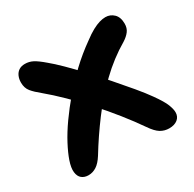

<svg xmlns="http://www.w3.org/2000/svg" viewBox="-122 -645 800 790"><g transform="rotate(-30 277.5 -249.5)"><path d="M85 15Q66 15 53.5 5Q41 -5 38.5 -26Q36 -47 47 -79Q57 -108 76.5 -145Q96 -182 125 -223Q154 -264 190.5 -307Q227 -350 270 -390.5Q313 -431 361 -465Q386 -484 405.5 -494.5Q425 -505 440.5 -509.5Q456 -514 469 -514Q492 -514 508.5 -498Q525 -482 525 -451Q525 -430 514 -415.5Q503 -401 484 -389Q416 -349 357.5 -292.5Q299 -236 249.5 -170Q200 -104 158 -35Q141 -8 123 3.5Q105 15 85 15ZM469 14Q447 14 428.5 3Q410 -8 389 -39Q360 -81 323 -127.5Q286 -174 245 -219.5Q204 -265 163 -305Q122 -345 87 -374Q62 -394 48 -411Q34 -428 34 -454Q34 -471 40 -484.5Q46 -498 57.5 -505.5Q69 -513 86 -513Q106 -513 123.5 -504Q141 -495 170 -470Q191 -453 222.5 -422Q254 -391 290 -352Q326 -313 361.5 -272.5Q397 -232 427.5 -195.5Q458 -159 477 -132Q507 -90 515.5 -67.5Q524 -45 524 -31Q524 -10 509 2Q494 14 469 14Z"/></g></svg>

Font: Shantell Sans SemiBold
Style: Regular
Weight: 600
Designer: Stephen Nixon, Anya Danilova, Shantell Martin
Foundry: Arrow Type
Version: Version 1.011;[c5ecc13dd]